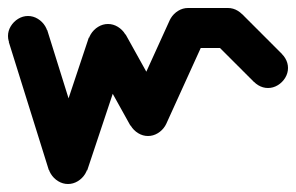

<svg xmlns="http://www.w3.org/2000/svg" viewBox="-20 -450 740 480"><path d="M0 -360Q0 -347 7 -335.5Q14 -324 25.5 -317Q37 -310 50 -310Q63 -310 74.5 -317Q86 -324 93 -335.5Q100 -347 100 -360Q100 -373 93 -384.5Q86 -396 74.5 -403Q63 -410 50 -410Q37 -410 25.5 -403Q14 -396 7 -384.5Q0 -373 0 -360Z M98 -375 2 -345 102 -25 198 -55Z M100 -40Q100 -27 107 -15.5Q114 -4 125.5 3Q137 10 150 10Q163 10 174.5 3Q186 -4 193 -15.5Q200 -27 200 -40Q200 -53 193 -64.5Q186 -76 174.5 -83Q163 -90 150 -90Q137 -90 125.5 -83Q114 -76 107 -64.5Q100 -53 100 -40Z M102 -56 198 -24 298 -324 202 -356Z M200 -340Q200 -327 207 -315.5Q214 -304 225.5 -297Q237 -290 250 -290Q263 -290 274.5 -297Q286 -304 293 -315.5Q300 -327 300 -340Q300 -353 293 -364.5Q286 -376 274.5 -383Q263 -390 250 -390Q237 -390 225.5 -383Q214 -376 207 -364.5Q200 -353 200 -340Z M294 -364 206 -316 306 -136 394 -184Z M300 -160Q300 -147 307 -135.5Q314 -124 325.5 -117Q337 -110 350 -110Q363 -110 374.5 -117Q386 -124 393 -135.5Q400 -147 400 -160Q400 -173 393 -184.5Q386 -196 374.5 -203Q363 -210 350 -210Q337 -210 325.5 -203Q314 -196 307 -184.5Q300 -173 300 -160Z M305 -181 395 -139 495 -359 405 -401Z M400 -380Q400 -367 407 -355.5Q414 -344 425.5 -337Q437 -330 450 -330Q463 -330 474.5 -337Q486 -344 493 -355.5Q500 -367 500 -380Q500 -393 493 -404.5Q486 -416 474.5 -423Q463 -430 450 -430Q437 -430 425.5 -423Q414 -416 407 -404.5Q400 -393 400 -380Z M450 -430V-330H550V-430Z M500 -380Q500 -367 507 -355.5Q514 -344 525.5 -337Q537 -330 550 -330Q563 -330 574.5 -337Q586 -344 593 -355.5Q600 -367 600 -380Q600 -393 593 -404.5Q586 -416 574.5 -423Q563 -430 550 -430Q537 -430 525.5 -423Q514 -416 507 -404.5Q500 -393 500 -380Z M585 -415 515 -345 615 -245 685 -315Z M600 -280Q600 -267 607 -255.5Q614 -244 625.5 -237Q637 -230 650 -230Q663 -230 674.5 -237Q686 -244 693 -255.5Q700 -267 700 -280Q700 -293 693 -304.5Q686 -316 674.5 -323Q663 -330 650 -330Q637 -330 625.5 -323Q614 -316 607 -304.5Q600 -293 600 -280Z"/></svg>

Font: Linefont
Style: Regular
Weight: 400
Monospace: yes
Version: Version 3.002;gftools[0.9.33]